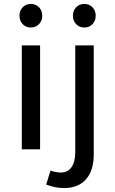

<svg xmlns="http://www.w3.org/2000/svg" viewBox="-20 -760 587 977"><path d="M91 -529H184V0H91ZM195 -680Q195 -654 178.5 -637Q162 -620 137 -620Q112 -620 95.5 -637Q79 -654 79 -680Q79 -706 95.5 -723Q112 -740 137 -740Q162 -740 178.5 -723Q195 -706 195 -680ZM285 118Q323 119 343 92Q363 65 363 13V-529H457V26Q457 108 417.5 152.5Q378 197 306 197Q261 197 215 179L237 108Q259 116 285 118ZM467 -680Q467 -654 450.5 -637Q434 -620 409 -620Q384 -620 367.5 -637Q351 -654 351 -680Q351 -706 367.5 -723Q384 -740 409 -740Q434 -740 450.5 -723Q467 -706 467 -680Z"/></svg>

Font: Montserrat
Style: Regular
Weight: 400
Designer: Julieta Ulanovsky
Foundry: Julieta Ulanovsky
Version: Version 6.001